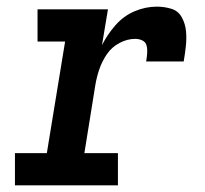

<svg xmlns="http://www.w3.org/2000/svg" viewBox="-20 -558 616 578"><path d="M25 0H335V-97H234L267 -302Q271 -326 279 -349.5Q287 -373 301.5 -394.5Q316 -416 339.5 -428.5Q363 -441 387 -441Q399 -441 409 -436Q419 -431 421.5 -420Q424 -409 423 -397Q422 -385 420 -373H533Q537 -396 539.5 -419Q542 -442 540 -464Q538 -486 527.5 -505.5Q517 -525 496 -531.5Q475 -538 452 -538Q418 -538 385 -524Q352 -510 327.5 -482Q303 -454 287 -422L305 -530H93V-433H176L121 -97H25Z"/></svg>

Font: Iosevka Sparkle SmBdObl
Style: Regular
Weight: 600
Italic angle: -9°
Designer: Belleve Invis
Foundry: Belleve Invis
Version: Version 4.5.0; ttfautohint (v1.8.3)